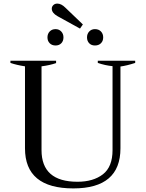

<svg xmlns="http://www.w3.org/2000/svg" viewBox="-20 -1038 810 1068"><path d="M300 -948Q268 -966 268 -990Q268 -1001 276.5 -1009.5Q285 -1018 299 -1018Q321 -1018 344 -995L441 -902L425 -879ZM244 -830Q244 -850 256.5 -863Q269 -876 289 -876Q308 -876 320.5 -863Q333 -850 333 -830Q333 -810 321 -797.5Q309 -785 289 -785Q269 -785 256.5 -797.5Q244 -810 244 -830ZM464 -830Q464 -850 476.5 -863Q489 -876 508 -876Q529 -876 541.5 -863Q554 -850 554 -830Q554 -810 541.5 -797.5Q529 -785 508 -785Q488 -785 476 -797.5Q464 -810 464 -830ZM119 -213V-669Q73 -676 38 -688V-700H292V-687Q257 -675 211 -669V-203Q211 -27 411 -27Q499 -27 552.5 -68.5Q606 -110 606 -203V-670Q565 -674 524 -688V-700H732V-688Q686 -673 650 -668V-213Q650 10 388 10Q119 10 119 -213Z"/></svg>

Font: Trirong
Style: Regular
Weight: 400
Version: Version 1.000